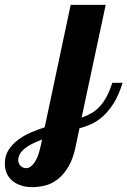

<svg xmlns="http://www.w3.org/2000/svg" viewBox="-222 -520 524 790"><path d="M89.8 80.1Q79.1 133.8 58.8 167Q38.6 200.2 13.9 218.8Q-10.7 237.3 -37.8 243.7Q-64.9 250 -89.8 250Q-112.8 250 -133.1 243.9Q-153.3 237.8 -168.7 225.8Q-184.1 213.9 -193.1 195.6Q-202.1 177.2 -202.1 152.8Q-202.1 121.6 -187.3 97.9Q-172.4 74.2 -148.7 56.2Q-125 38.1 -95.7 25.4Q-66.4 12.7 -38.1 3.9L68.8 -500H212.9L113.8 -36.1Q136.7 -43.9 155.3 -54.9Q173.8 -65.9 189.2 -82.8Q204.6 -99.6 217 -123Q229.5 -146.5 240.2 -179.2H282.2Q267.1 -129.4 246.3 -96.2Q225.6 -63 201.9 -41.7Q178.2 -20.5 153.3 -9.3Q128.4 2 105 7.8ZM-48.8 54.2Q-68.4 61.5 -86.2 70.1Q-104 78.6 -117.4 88.9Q-130.9 99.1 -138.9 111.6Q-147 124 -147 139.2Q-147 144.5 -145 150.4Q-143.1 156.2 -138.7 161.1Q-134.3 166 -127.9 168.9Q-121.6 171.9 -112.8 171.9Q-97.2 171.9 -81.1 150.1Q-64.9 128.4 -55.2 83Z"/></svg>

Font: Lobster
Style: Regular
Weight: 400
Designer: Pablo Impallari
Foundry: Pablo Impallari
Version: Version 1.007; ttfautohint (v1.1) -l 8 -r 50 -G 50 -x 14 -D 